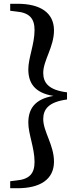

<svg xmlns="http://www.w3.org/2000/svg" viewBox="-20 -819 420 1017"><path d="M335 -330C237 -342 209 -381 209 -433C209 -499 266 -570 266 -658C266 -752 193 -799 73 -799H34V-762L66 -758C135 -752 163 -722 163 -660C163 -585 130 -512 130 -452C130 -381 162 -327 263 -311C162 -294 130 -240 130 -169C130 -109 163 -36 163 39C163 101 135 131 66 137L34 141V178H73C193 178 266 131 266 37C266 -51 209 -122 209 -188C209 -240 237 -279 335 -292Z"/></svg>

Font: Noto Serif CJK JP
Style: Bold
Weight: 700
Designer: Ryoko NISHIZUKA 西塚涼子 (kana & ideographs); Frank Grießhammer (Latin, Greek & Cyrillic); Wenlong ZHANG 张文龙 (bopomofo); San
Foundry: Adobe Systems Incorporated
Version: Version 1.000;PS 1;hotconv 16.6.53;makeotf.lib2.5.65590